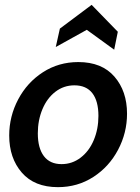

<svg xmlns="http://www.w3.org/2000/svg" viewBox="-20 -762 578 792"><path d="M18 -203Q18 -282 55 -352Q92 -422 157 -464Q222 -506 303 -506Q400 -506 452 -446Q504 -386 504 -293Q504 -214 467 -144Q430 -74 365 -32Q300 10 219 10Q122 10 70 -50Q18 -110 18 -203ZM386 -284Q386 -345 361 -377.5Q336 -410 287 -410Q243 -410 208.5 -383.5Q174 -357 155 -311.5Q136 -266 136 -212Q136 -151 161 -118Q186 -85 234 -85Q278 -85 313 -112Q348 -139 367 -184.5Q386 -230 386 -284ZM227 -644 358 -742 466 -631 451 -557 338 -639 210 -568Z"/></svg>

Font: Cabin SemiBold
Style: Italic
Weight: 600
Italic angle: -7°
Designer: Pablo Impallari
Foundry: Pablo Impallari. http://www.impallari.com Igino Marini. http://www.ikern.com
Version: Version 2.200